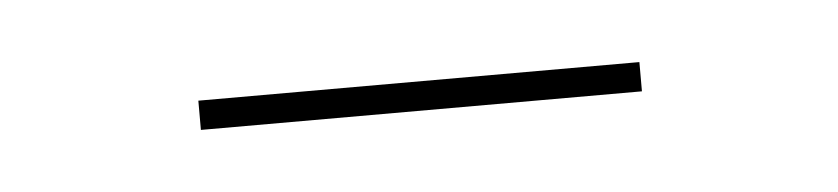

<svg xmlns="http://www.w3.org/2000/svg" viewBox="-22 -355 371 85"><g transform="rotate(-5 164.0 -312.5)"><path d="M66 -319H262V-306H66Z"/></g></svg>

Font: Fira Sans Compressed Hair
Style: Regular
Weight: 100
Width: 1
Designer: bBox Type GmbH & Carrois Corporate GbR & Edenspiekermann AG
Foundry: bBox Type GmbH & Carrois Corporate GbR & Edenspiekermann AG
Version: Version 4.301